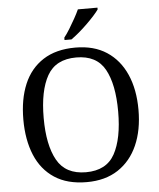

<svg xmlns="http://www.w3.org/2000/svg" viewBox="-61 -983 865 1045"><g transform="rotate(-5 371.0 -460.5)"><path d="M371 10Q265 10 195 -36Q125 -82 90.5 -165Q56 -248 56 -359Q56 -470 90.5 -552Q125 -634 195.5 -679.5Q266 -725 372 -725Q473 -725 542.5 -679.5Q612 -634 648.5 -551.5Q685 -469 685 -358Q685 -247 648.5 -164.5Q612 -82 542 -36Q472 10 371 10ZM371 -44Q483 -44 528.5 -127Q574 -210 574 -358Q574 -507 528.5 -589Q483 -671 372 -671Q260 -671 213.5 -589Q167 -507 167 -358Q167 -210 213.5 -127Q260 -44 371 -44ZM317 -784Q332 -803 348 -829Q364 -855 379 -882Q394 -909 404 -931H511V-921Q502 -908 484 -888Q466 -868 443.5 -846Q421 -824 398 -804.5Q375 -785 355 -771H317Z"/></g></svg>

Font: Noto Serif Vithkuqi
Style: Regular
Weight: 400
Version: Version 1.005